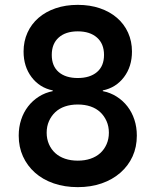

<svg xmlns="http://www.w3.org/2000/svg" viewBox="-20 -760 640 790"><path d="M300 10Q246 10 201 -5.5Q156 -21 124 -49.5Q92 -78 74.5 -116.5Q57 -155 57 -202Q57 -237 67 -267.5Q77 -298 95.5 -322Q114 -346 140 -362.5Q166 -379 197 -385V-388Q143 -399 110 -442.5Q77 -486 77 -548Q77 -590 93 -625.5Q109 -661 138.5 -686.5Q168 -712 209 -726Q250 -740 300 -740Q350 -740 391 -726Q432 -712 461.5 -686.5Q491 -661 507 -625.5Q523 -590 523 -548Q523 -486 490 -442.5Q457 -399 403 -388V-385Q434 -379 460 -362.5Q486 -346 504.5 -322Q523 -298 533 -267.5Q543 -237 543 -202Q543 -155 525.5 -116.5Q508 -78 475.5 -49.5Q443 -21 398.5 -5.5Q354 10 300 10ZM300 -99Q329 -99 352.5 -107Q376 -115 392.5 -130Q409 -145 418.5 -166.5Q428 -188 428 -214Q428 -240 418.5 -261.5Q409 -283 392.5 -298.5Q376 -314 352.5 -322Q329 -330 300 -330Q271 -330 247.5 -322Q224 -314 207.5 -298.5Q191 -283 181.5 -261.5Q172 -240 172 -214Q172 -188 181.5 -166.5Q191 -145 207.5 -130Q224 -115 247.5 -107Q271 -99 300 -99ZM300 -439Q350 -439 379 -463.5Q408 -488 408 -534Q408 -580 379 -605.5Q350 -631 300 -631Q250 -631 221.5 -605.5Q193 -580 193 -534Q193 -488 221.5 -463.5Q250 -439 300 -439Z"/></svg>

Font: Maple Mono NL SemiBold
Style: Regular
Weight: 600
Monospace: yes
Designer: subframe7536
Version: Version 7.000